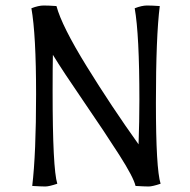

<svg xmlns="http://www.w3.org/2000/svg" viewBox="-20 -669 690 697"><path d="M97 6Q111 -111 111 -327Q111 -543 94 -639Q120 -649 138.5 -649Q157 -649 185 -647Q204 -575 294.5 -428.5Q385 -282 483 -145Q486 -229 486 -307Q486 -543 469 -639Q495 -649 513.5 -649Q532 -649 560 -647Q546 -536 546 -296Q546 -56 563 -2Q533 8 519.5 8Q506 8 472 6Q465 -25 413 -106.5Q361 -188 283.5 -301Q206 -414 172 -470Q171 -427 171 -338Q171 -56 188 -2Q158 8 144.5 8Q131 8 97 6Z"/></svg>

Font: Port Lligat Sans
Style: Regular
Weight: 400
Designer: Dario Muhafara, Eduardo Rodriguez Tunni
Foundry: Tipo
Version: Version 1.002